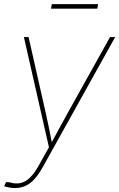

<svg xmlns="http://www.w3.org/2000/svg" viewBox="-35 -718 586 944"><path d="M-14.6 197.8 -5.4 177.2 11.7 178.2Q41.5 187.5 66.2 181.9Q90.8 176.3 112.8 154.8Q134.8 133.3 155.8 95.2L205.6 5.9L82.5 -535.6H105.5L189.5 -164.1Q198.2 -125.5 206.1 -87.2Q213.9 -48.8 221.2 -10.3H214.8Q235.8 -48.8 256.6 -87.2Q277.3 -125.5 298.8 -164.1L505.9 -535.6H531.2L175.3 103.5Q155.3 139.6 134.5 162.4Q113.8 185.1 90.3 195.8Q66.9 206.5 38.6 206.5Q24.9 206.5 12.5 204.3Q0 202.1 -14.6 197.8ZM447.3 -697.8 443.4 -675.3H215.8L219.7 -697.8Z"/></svg>

Font: Inter 20pt Thin
Style: Italic
Weight: 250
Italic angle: -9.3988°
Version: Version 4.001;git-66647c0bb